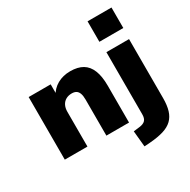

<svg xmlns="http://www.w3.org/2000/svg" viewBox="-200 -926 1294 1307"><g transform="rotate(-30 446.5 -272.5)"><path d="M52 0V-492H225V-406H214Q238 -453 282.5 -478Q327 -503 384 -503Q443 -503 481 -480.5Q519 -458 538 -410.5Q557 -363 557 -291V0H379V-284Q379 -314 372 -332.5Q365 -351 351.5 -359Q338 -367 318 -367Q291 -367 271 -355.5Q251 -344 240.5 -323Q230 -302 230 -273V0ZM657 -577V-738H845V-577ZM567 193 555 68 604 62Q635 58 649 43Q663 28 663 -3V-492H841V-28Q841 28 829 67.5Q817 107 790.5 132.5Q764 158 720 171.5Q676 185 611 190Z"/></g></svg>

Font: Nunito Sans 12pt ExtraLight 12pt Black
Style: Regular
Weight: 900
Version: Version 3.101;gftools[0.9.27]